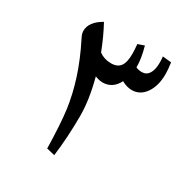

<svg xmlns="http://www.w3.org/2000/svg" viewBox="-157 -781 875 914"><g transform="rotate(30 281.0 -324.0)"><path d="M90.3 -572.8Q90.3 -622.1 153.8 -658.2Q186.5 -598.6 214.8 -524.9Q243.2 -503.9 280.8 -503.9Q315.4 -503.9 331.3 -525.1Q347.2 -546.4 347.2 -592.8Q347.2 -614.7 344.2 -646L378.9 -658.2Q396 -596.2 396 -555.2V-547.9Q411.6 -541 429.2 -541Q454.1 -541 467.5 -562.3Q481 -583.5 481 -623Q481 -641.1 479 -655.8L526.9 -650.9Q532.2 -614.3 532.2 -588.9Q532.2 -524.4 503.9 -483.6Q475.6 -442.9 430.2 -442.9Q403.3 -442.9 374 -459Q346.2 -404.8 292 -404.8Q272.5 -404.8 250 -414.1Q279.8 -301.3 279.8 -214.8Q279.8 -99.6 266.1 9.8L221.2 -1Q218.3 -134.8 208.3 -209.5Q198.2 -284.2 172.4 -365.2Q146.5 -446.3 100.1 -538.1Q90.3 -556.6 90.3 -572.8Z"/></g></svg>

Font: Droid Persian Naskh
Style: Regular
Weight: 400
Designer: Pascal Zoghbi
Foundry: Ascender Corporation
Version: Version 1.00